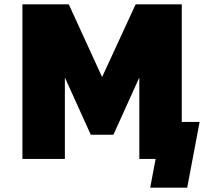

<svg xmlns="http://www.w3.org/2000/svg" viewBox="-20 -730 967 882"><path d="M620 0V-374L501 -111H397L278 -374V0H83V-710H296L449 -376L603 -710H815V0ZM670 132 695 0H620V-170H897L840 132Z"/></svg>

Font: Raleway Black
Style: Regular
Weight: 900
Designer: Matt McInerney, Pablo Impallari, Rodrigo Fuenzalida
Foundry: Matt McInerney, Pablo Impallari, Rodrigo Fuenzalida
Version: Version 4.026